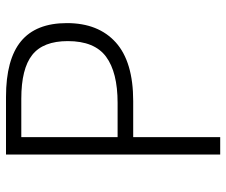

<svg xmlns="http://www.w3.org/2000/svg" viewBox="-77 -677 754 640"><g transform="rotate(-90 300.0 -357.0)"><path d="M105 -714H297Q422 -714 482.5 -664Q543 -614 543 -511Q543 -406 478.5 -348Q414 -290 283 -290H163V0H105ZM277 -342Q379 -342 431 -380.5Q483 -419 483 -508Q483 -590 437 -626.5Q391 -663 291 -663H163V-342Z"/></g></svg>

Font: Noto Sans Mono UI Light
Style: Regular
Weight: 300
Monospace: yes
Designer: Monotype Design team
Foundry: Monotype Imaging Inc.
Version: Version 1.000